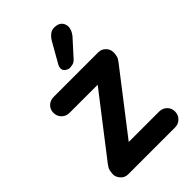

<svg xmlns="http://www.w3.org/2000/svg" viewBox="-227 -851 938 938"><g transform="rotate(-45 242.0 -381.5)"><path d="M192 -110H406Q430 -110 446 -94.5Q462 -79 462 -55Q462 -32 446 -16Q430 0 406 0H84Q59 0 44 -18Q29 -36 30 -54Q31 -69 34 -80.5Q37 -92 49 -107L298 -429L296 -415H93Q69 -415 53 -431Q37 -447 37 -471Q37 -494 53 -509.5Q69 -525 93 -525H401Q424 -525 440 -508Q456 -491 454 -465Q453 -455 450.5 -445Q448 -435 437 -421L192 -104ZM247 -569Q239 -569 226.5 -577.5Q214 -586 215 -602Q215 -611 221 -621L279 -723Q288 -739 302 -751Q316 -763 334 -763Q362 -763 375 -748.5Q388 -734 387 -713Q386 -703 381.5 -692Q377 -681 368 -670L292 -586Q282 -575 270 -572Q258 -569 247 -569Z"/></g></svg>

Font: Quicksand Variable Light
Style: Regular
Weight: 300
Designer: Andrew Paglinawan
Foundry: Andrew Paglinawan
Version: Version 3.004